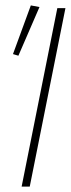

<svg xmlns="http://www.w3.org/2000/svg" viewBox="-20 -690 262 710"><path d="M60 0 192 -660H222L90 0ZM48 -484 28 -490 94 -670 126 -664Z"/></svg>

Font: Source Sans Variable
Style: Italic
Weight: 200
Italic angle: -11°
Designer: Paul D. Hunt
Foundry: Adobe Systems Incorporated
Version: Version 3.006;hotconv 1.0.111;makeotfexe 2.5.65597